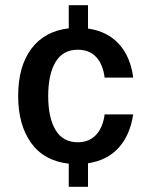

<svg xmlns="http://www.w3.org/2000/svg" viewBox="-20 -695 573 740"><path d="M245 25V-64.2Q149.2 -75 99.6 -144.6Q50 -214.2 50 -325Q50 -439.2 100.8 -507.1Q151.7 -575 245 -585.8V-675H319.2V-585Q394.2 -574.2 438.8 -525Q483.3 -475.8 493.3 -395.8H383.3Q376.7 -447.5 350.4 -475.4Q324.2 -503.3 280 -503.3Q222.5 -503.3 194.2 -456.2Q165.8 -409.2 165.8 -325Q165.8 -240.8 194.2 -193.8Q222.5 -146.7 280 -146.7Q323.3 -146.7 350 -175Q376.7 -203.3 383.3 -254.2H493.3Q481.7 -175 437.5 -125.8Q393.3 -76.7 319.2 -65.8V25Z"/></svg>

Font: Familjen Grotesk GF Medium
Style: Regular
Weight: 500
Designer: Anders Wikstroem, Jonas Baeckman, Matilda Gysing, Kristian Moeller
Foundry: Familjen STHLM AB
Version: Version 2.000; Beta; Release 4; Build 6